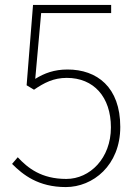

<svg xmlns="http://www.w3.org/2000/svg" viewBox="-20 -746 561 779"><path d="M247 13C357 13 468 -75 468 -231C468 -393 373 -464 254 -464C200 -464 160 -449 123 -426L147 -693H431V-726H114L88 -400L118 -382C159 -410 197 -430 251 -430C360 -430 430 -353 430 -229C430 -104 345 -20 249 -20C148 -20 93 -64 52 -108L29 -81C73 -37 135 13 247 13Z"/></svg>

Font: Noto Sans CJK Thin
Style: Regular
Weight: 100
Designer: Ryoko NISHIZUKA (kana & ideographs); Paul D. Hunt (Latin, Greek & Cyrillic); Wenlong ZHANG (bopomofo); Sandoll Communica
Foundry: Adobe Systems Incorporated
Version: Version 1.000;PS 1;hotconv 1.0.78;makeotf.lib2.5.61930